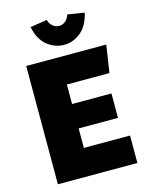

<svg xmlns="http://www.w3.org/2000/svg" viewBox="-122 -903 764 980"><g transform="rotate(-15 259.5 -412.5)"><path d="M236 -248V-145H480V0H60V-625H483L461 -480H236V-377H444V-248ZM276 -679Q228 -679 187.5 -711Q147 -743 133 -811L222 -825Q228 -803 243 -791Q258 -779 276 -779Q294 -779 309 -791Q324 -803 330 -825L419 -811Q404 -744 364 -711.5Q324 -679 276 -679Z"/></g></svg>

Font: Changa
Style: Bold
Weight: 700
Designer: Eduardo Rodriguez Tunni
Foundry: Eduardo Rodriguez Tunni
Version: Version 3.002; ttfautohint (v1.8.2)